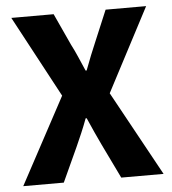

<svg xmlns="http://www.w3.org/2000/svg" viewBox="-49 -697 665 742"><g transform="rotate(-5 283.5 -326.0)"><path d="M11.4 0 191.6 -335.4 22.1 -651.8H186.3L243 -528.5Q254.5 -506.5 265.7 -480.8Q276.9 -455.1 290.4 -424H294.4Q306.1 -455.1 316.3 -480.8Q326.4 -506.5 336.1 -528.5L387.9 -651.8H545.1L375.6 -328.5L555.8 0H391.6L327.3 -132.9Q315.1 -158.5 303.3 -184.4Q291.6 -210.2 278.5 -240.2H274.5Q263.4 -210.2 252.3 -184.4Q241.2 -158.5 229.7 -132.9L168.7 0Z"/></g></svg>

Font: Source Sans 3
Style: Regular
Weight: 200
Designer: Paul D. Hunt
Foundry: Adobe
Version: Version 3.046;hotconv 1.0.118;makeotfexe 2.5.65603